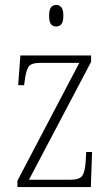

<svg xmlns="http://www.w3.org/2000/svg" viewBox="-20 -762 456 782"><path d="M51 0V-26L303 -506H145Q107 -506 96.5 -490.5Q86 -475 81 -435L78 -415H54L63 -536H351V-510L98 -30H267Q304 -30 315 -46Q326 -62 329 -103L331 -143H355L350 0ZM209 -654Q196 -654 188 -663Q180 -672 180 -698Q180 -723 188 -732.5Q196 -742 209 -742Q221 -742 229.5 -732.5Q238 -723 238 -698Q238 -672 229.5 -663Q221 -654 209 -654Z"/></svg>

Font: Noto Serif Ethiopic Condensed ExtraLight
Style: Regular
Weight: 200
Width: 3
Designer: Monotype Design Team
Foundry: Monotype Imaging Inc.
Version: Version 2.102; ttfautohint (v1.8.4.7-5d5b)